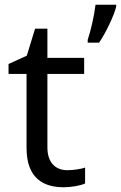

<svg xmlns="http://www.w3.org/2000/svg" viewBox="-20 -780 510 810"><path d="M470 -751V-760H383C378 -717 363 -650 350 -612V-600H398C428 -644 461 -715 470 -751ZM264 -62C215 -62 180 -93 180 -158V-468H335V-536H180V-659H128L93 -545L16 -510V-468H92V-156C92 -26 165 10 249 10C281 10 320 3 339 -6V-73C322 -67 290 -62 264 -62Z"/></svg>

Font: Noto Sans Gurmukhi UI
Style: Regular
Weight: 400
Designer: Jelle Bosma - Monotype Design Team
Foundry: Monotype Imaging Inc.
Version: Version 2.004